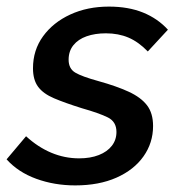

<svg xmlns="http://www.w3.org/2000/svg" viewBox="-45 -552 542 582"><path d="M183 10Q120 10 65 -10Q10 -30 -25 -69L34 -139Q70 -106 110.5 -89Q151 -72 195 -72Q229 -72 254.5 -82Q280 -92 294 -110Q308 -128 308 -152Q308 -183 282 -196Q256 -209 203 -224Q152 -240 119 -254Q86 -268 70.5 -289Q55 -310 55 -345Q55 -400 85.5 -442Q116 -484 168 -508Q220 -532 285 -532Q344 -532 388.5 -514Q433 -496 464 -462L403 -396Q375 -425 344.5 -438Q314 -451 276 -451Q243 -451 217.5 -442Q192 -433 177.5 -415Q163 -397 163 -371Q163 -344 183 -332Q203 -320 254 -306Q308 -291 345 -274Q382 -257 400.5 -233Q419 -209 419 -170Q419 -119 390 -78Q361 -37 308 -13.5Q255 10 183 10Z"/></svg>

Font: Raleway Thin SemiBold
Style: Italic
Weight: 600
Italic angle: -12°
Version: Version 4.026